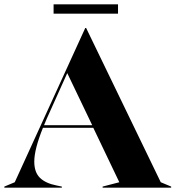

<svg xmlns="http://www.w3.org/2000/svg" viewBox="-35 -865 809 885"><path d="M-15 -5 33 -25 358 -736H362L706 -25L754 -5V0H438V-5L515 -25L395 -276H163Q123 -177 123 -120Q123 -71 149 -45.5Q175 -20 226 -10L250 -5V0H-15ZM390 -288 275 -528 181 -319 168 -288ZM212 -845H509V-802H212Z"/></svg>

Font: Nyght Serif Bold
Style: Regular
Weight: 700
Designer: Maksym Kobuzan
Version: Version 0.410